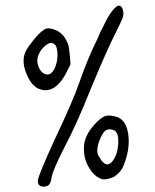

<svg xmlns="http://www.w3.org/2000/svg" viewBox="-20 -663 560 693"><path d="M402.3 -640.6Q410.2 -645.5 417 -639.2Q423.8 -632.8 424.8 -620.1Q426.8 -609.4 422.4 -597.7Q418 -585.9 399.4 -548.8Q365.2 -481.4 306.6 -339.8Q256.8 -214.8 214.8 -135.7Q169.9 -47.9 166 -21.5Q164.1 -7.8 161.1 -2.9Q155.3 10.7 137.7 10.7Q113.3 10.7 117.2 -15.6Q124 -42 171.9 -147.5Q244.1 -299.8 265.6 -363.3Q296.9 -453.1 331.1 -521.5Q341.8 -548.8 351.6 -565.4Q377.9 -623 402.3 -640.6ZM141.6 -557.6Q156.2 -565.4 182.6 -553.7Q213.9 -540 227.5 -498Q230.5 -480.5 232.4 -459L234.4 -430.7L224.6 -411.1Q192.4 -342.8 151.4 -337.9Q142.6 -335.9 127.9 -339.8Q113.3 -343.8 105.5 -351.6Q89.8 -363.3 76.7 -393.6Q63.5 -423.8 65.4 -448.2Q65.4 -474.6 92.8 -507.8Q118.2 -543 141.6 -557.6ZM176.8 -502.9Q159.2 -518.6 130.9 -485.4Q104.5 -451.2 121.1 -418Q125 -407.2 135.7 -399.4Q159.2 -383.8 175.8 -413.1Q187.5 -435.5 187.5 -464.8Q187.5 -494.1 176.8 -502.9ZM357.4 -243.2Q371.1 -249 392.6 -243.2Q439.5 -235.4 444.3 -165Q447.3 -119.1 426.8 -67.4Q418 -43 392.6 -25.4Q369.1 -14.6 351.6 -15.6Q328.1 -21.5 311 -43.5Q293.9 -65.4 286.1 -93.8Q279.3 -128.9 286.1 -154.3Q293.9 -182.6 317.4 -209.5Q340.8 -236.3 357.4 -243.2ZM394.5 -191.4Q377 -200.2 363.3 -193.4Q353.5 -188.5 343.3 -166Q333 -143.6 331.1 -124Q330.1 -108.4 336.9 -98.6Q346.7 -81.1 351.6 -78.1Q369.1 -59.6 386.7 -82Q404.3 -105.5 406.7 -142.6Q409.2 -179.7 394.5 -191.4Z"/></svg>

Font: JasonHandwriting4
Style: Regular
Weight: 400
Version: Version 1.01.21